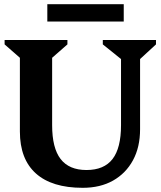

<svg xmlns="http://www.w3.org/2000/svg" viewBox="-20 -881 767 917"><path d="M558 -599 471 -669V-690H725V-669L649 -599V-264Q649 -178 615 -115.5Q581 -53 520 -18.5Q459 16 375 16Q228 16 151.5 -52.5Q75 -121 75 -253V-605L2 -669V-690H302V-669L229 -605V-283Q229 -174 269.5 -121.5Q310 -69 393 -69Q477 -69 517.5 -121.5Q558 -174 558 -283ZM206 -778V-861H571V-778Z"/></svg>

Font: Platypi SemiBold
Style: Regular
Weight: 600
Designer: David Sargent
Foundry: Bolt Cutter Type
Version: Version 1.200; ttfautohint (v1.8.4.7-5d5b)